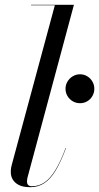

<svg xmlns="http://www.w3.org/2000/svg" viewBox="-20 -770 413 800"><path d="M105.5 10Q66.5 10 45.8 -7.5Q25 -25 25 -53Q25 -63 26.2 -70.8Q27.5 -78.5 29.5 -85L208.5 -748H109.5V-750H288L94.5 -30Q93.5 -26 93 -21.5Q92.5 -17 92.5 -14Q92.5 6 113 6Q142 6 165.8 -10.2Q189.5 -26.5 211 -61.8Q232.5 -97 253.5 -153.5L255 -153Q233.5 -95.5 211.8 -59.5Q190 -23.5 164.5 -6.8Q139 10 105.5 10ZM313.5 -340Q297 -340 283.2 -348Q269.5 -356 261.2 -369.8Q253 -383.5 253 -400Q253 -416.5 261.2 -430.2Q269.5 -444 283.2 -452.2Q297 -460.5 313.5 -460.5Q330 -460.5 343.5 -452.2Q357 -444 365 -430.2Q373 -416.5 373 -400Q373 -383.5 365 -369.8Q357 -356 343.5 -348Q330 -340 313.5 -340Z"/></svg>

Font: Bodoni Moda 96pt
Style: Italic
Weight: 400
Italic angle: -13°
Version: Version 2.004